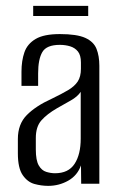

<svg xmlns="http://www.w3.org/2000/svg" viewBox="-20 -620 399 648"><path d="M142.6 7.3Q119.6 7.3 96.2 0.9Q72.8 -5.6 56.6 -29.1Q40.3 -52.6 40.3 -102.5V-150.8Q40.3 -201.2 70.5 -231.7Q100.6 -262.2 153.9 -286.4Q187.9 -302.8 209.7 -315.7Q231.4 -328.5 242.3 -344.9Q253.1 -361.4 253.1 -387.8V-409.1Q253.1 -433.5 243.1 -446.1Q233 -458.7 216.7 -463.7Q200.4 -468.6 182 -468.6Q137.1 -468.6 122.9 -444.3Q108.7 -420.1 108.7 -372.3V-330.3H52.5V-378Q52.5 -415 62.4 -443.5Q72.3 -472 100.3 -488.5Q128.2 -505 182 -505Q239.3 -505 267.7 -492.2Q296.1 -479.3 305.7 -455.2Q315.3 -431.2 315.3 -398.1V0H254L253.3 -61.8Q241.2 -27.6 210 -10.1Q178.9 7.3 142.6 7.3ZM165.6 -35.3Q211.1 -35.3 231.7 -67Q252.4 -98.6 252.4 -152.1V-310.1Q241.9 -294 218.8 -280.9Q195.8 -267.7 172.3 -254.6Q138.2 -234.8 119.6 -213.6Q100.9 -192.3 100.9 -154.4V-115.5Q100.9 -78.7 110.8 -61.7Q120.7 -44.6 136 -40Q151.2 -35.3 165.6 -35.3ZM92 -566V-600.2H277.7V-566Z"/></svg>

Font: Alumni Sans SC Thin
Style: Regular
Weight: 100
Designer: Robert E. Leuschke
Foundry: Robert E. Leuschke
Version: Version 1.018